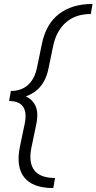

<svg xmlns="http://www.w3.org/2000/svg" viewBox="-20 -731 489 973"><path d="M250 222Q145 222 102.5 167.5Q60 113 81 12L105 -103Q117 -160 97.5 -189.5Q78 -219 26 -219L35 -270Q88 -270 122 -300.5Q156 -331 168 -391L192 -507Q212 -608 278 -659.5Q344 -711 449 -711L440 -660Q364 -660 315.5 -618.5Q267 -577 250 -501L225 -380Q211 -315 171 -278Q131 -241 63 -231L66 -256Q129 -245 153.5 -206.5Q178 -168 164 -102L139 18Q124 93 154 132Q184 171 259 171Z"/></svg>

Font: Ysabeau
Style: Italic
Weight: 400
Italic angle: -12°
Designer: Christian Thalmann (Catharsis Fonts)
Version: Version 2.000;gftools[0.9.27.dev2+g8671c4b]